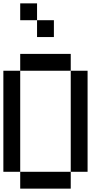

<svg xmlns="http://www.w3.org/2000/svg" viewBox="-20 -1120 640 1140"><path d="M0 -100V-700H100V-100ZM100 -1100H200V-1000H100ZM100 -100H400V0H100ZM100 -700V-800H400V-700ZM200 -1000H300V-900H200ZM400 -100V-700H500V-100Z"/></svg>

Font: Galmuri9 Regular
Style: Regular
Weight: 400
Designer: Lee Minseo (quiple)
Version: Version 2.399;hotconv 1.1.1;makeotfexe 2.6.0 DEVELOPMENT